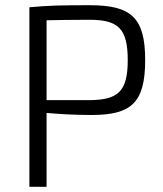

<svg xmlns="http://www.w3.org/2000/svg" viewBox="-20 -718 627 738"><path d="M93 0H159V-284C202 -280 263 -276 331 -276C483 -276 538 -321 538 -487C538 -652 483 -698 324 -698C216 -698 166 -697 93 -690ZM159 -333V-640C199 -641 256 -642 323 -642C433 -642 471 -610 471 -487C471 -365 433 -334 323 -333Z"/></svg>

Font: SnT
Style: Regular
Weight: 300
Designer: Natanael Gama
Version: Version 1.001;PS 001.001;hotconv 1.0.70;makeotf.lib2.5.58329